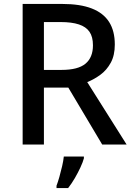

<svg xmlns="http://www.w3.org/2000/svg" viewBox="-20 -734 673 975"><path d="M295 -714Q387 -714 446 -691Q505 -668 534 -622.5Q563 -577 563 -508Q563 -453 542.5 -415.5Q522 -378 490 -354.5Q458 -331 423 -317L623 0H499L327 -289H203V0H95V-714ZM288 -622H203V-379H293Q376 -379 414 -410.5Q452 -442 452 -504Q452 -547 434.5 -572.5Q417 -598 380.5 -610Q344 -622 288 -622ZM406 70Q401 89 388.5 116Q376 143 360 170.5Q344 198 326 221H267V209Q274 191 281.5 164.5Q289 138 295.5 110Q302 82 304 61H406Z"/></svg>

Font: Noto Sans Thai Medium
Style: Regular
Weight: 500
Designer: Monotype Design Team
Foundry: Monotype Imaging Inc.
Version: Version 2.001